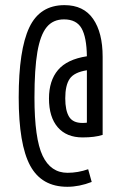

<svg xmlns="http://www.w3.org/2000/svg" viewBox="-20 -592 478 737"><path d="M313.5 -376Q312.5 -449.2 293 -483.4Q273.4 -517.6 225.6 -517.6Q183.6 -517.6 159.2 -487.8Q134.8 -458 123.5 -392.6Q112.3 -327.1 112.3 -217.8Q112.3 -59.6 143.6 5.9Q174.8 71.3 239.3 71.3Q279.3 71.3 318.4 57.6L332 106.4Q284.2 125 238.3 125Q139.6 125 95.7 43.5Q51.8 -38.1 51.8 -217.8Q51.8 -400.4 92.3 -486.3Q132.8 -572.3 227.5 -572.3Q300.8 -572.3 337.4 -519.5Q374 -466.8 374 -374V-74.2Q343.8 -64.5 296.9 -64.5Q235.4 -64.5 201.7 -103.5Q168 -142.6 168 -213.9Q168 -282.2 202.6 -323.2Q237.3 -364.3 313.5 -376ZM230.5 -214.8Q230.5 -168 245.1 -144Q259.8 -120.1 295.9 -120.1Q307.6 -120.1 313.5 -121.1V-322.3Q264.6 -314.5 247.6 -289.6Q230.5 -264.6 230.5 -214.8Z"/></svg>

Font: Sudo Light
Style: Regular
Weight: 300
Monospace: yes
Designer: Jens Kutilek
Foundry: Jens Kutilek
Version: Version 0.040